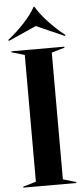

<svg xmlns="http://www.w3.org/2000/svg" viewBox="-62 -966 436 999"><g transform="rotate(-5 156.5 -466.0)"><path d="M18 -5 86 -25V-687L18 -707V-712H295V-707L227 -687V-25L295 -5V0H18ZM10 -767 7 -772Q56 -811 94.5 -853Q133 -895 153 -932H158Q181 -893 220 -851Q259 -809 306 -772L303 -767L156 -832Z"/></g></svg>

Font: Nyght Serif Medium
Style: Regular
Weight: 500
Designer: Maksym Kobuzan
Version: Version 0.410